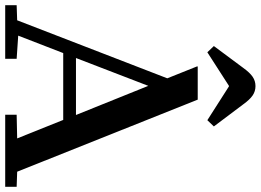

<svg xmlns="http://www.w3.org/2000/svg" viewBox="-152 -850 1002 738"><g transform="rotate(90 349.0 -481.0)"><path d="M363 -740 640 -46 698 -44V0H421V-44L512 -46L441 -223H184L117 -50L206 -44V0H0V-44L58 -46L281 -623L235 -738L236 -740ZM422 -272 310 -550 203 -272ZM311 -962Q331 -962 347 -951Q363 -940 381 -915L466 -802L442 -777L312 -860H310L181 -777L157 -802L241 -915Q259 -940 275 -951Q291 -962 311 -962Z"/></g></svg>

Font: Minipax
Style: Bold
Weight: 500
Designer: Raphaël Ronot, Igor Stepanchenko (Cyrillic)
Foundry: steppetype
Version: Version 1.002